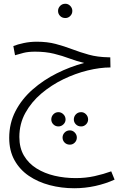

<svg xmlns="http://www.w3.org/2000/svg" viewBox="-20 -608 680 1022"><path d="M375 394Q307 394 244.5 377.5Q182 361 133.5 328Q85 295 57 244.5Q29 194 29 126Q29 48 62.5 -16.5Q96 -81 153.5 -131.5Q211 -182 282 -217.5Q353 -253 428 -273Q389 -282 350.5 -296.5Q312 -311 267.5 -322Q223 -333 167 -333Q130 -333 105 -326.5Q80 -320 60 -314L51 -363Q74 -372 107 -379Q140 -386 176 -386Q232 -386 277 -374Q322 -362 364 -346Q406 -330 452.5 -317Q499 -304 558 -303H567L568 -249Q512 -249 446.5 -233Q381 -217 317 -186Q253 -155 200 -110Q147 -65 115 -7Q83 51 83 121Q83 179 107.5 220.5Q132 262 174.5 288.5Q217 315 270.5 327.5Q324 340 383 340Q436 340 483.5 329.5Q531 319 572 304L590 348Q542 370 487 382Q432 394 375 394ZM291 65Q275 65 264 54Q253 43 253 28Q253 12 264 0.5Q275 -11 291 -11Q306 -11 317.5 0.5Q329 12 329 28Q329 43 317.5 54Q306 65 291 65ZM412 65Q395 65 384 54Q373 43 373 28Q373 12 384 0.5Q395 -11 412 -11Q427 -11 438 0.5Q449 12 449 28Q449 43 438 54Q427 65 412 65ZM352 162Q335 162 324 151Q313 140 313 124Q313 109 324 97.5Q335 86 352 86Q367 86 378 97.5Q389 109 389 124Q389 140 378 151Q367 162 352 162ZM328 -512Q311 -512 300 -523Q289 -534 289 -550Q289 -565 300 -576.5Q311 -588 328 -588Q343 -588 354 -576.5Q365 -565 365 -550Q365 -534 354 -523Q343 -512 328 -512Z"/></svg>

Font: Noto Sans Arabic Light
Style: Regular
Weight: 300
Designer: Monotype Design Team, Nadine Chahine, Nizar Qandah and Khaled Hosny
Foundry: Monotype Imaging Inc.
Version: Version 2.012; ttfautohint (v1.8.4.7-5d5b)